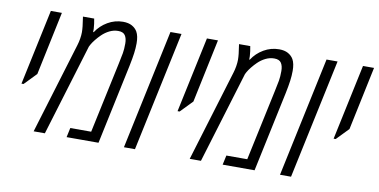

<svg xmlns="http://www.w3.org/2000/svg" viewBox="-65 -818 1964 995"><g transform="rotate(10 917.0 -320.0)"><path d="M48.3 -232.4 132.8 -629.9H190.9L120.6 -295.9L59.1 -232.4Z M153.3 0 299.3 -480Q304.2 -495.6 307.4 -514.6Q310.5 -533.7 310.5 -548.8Q310.5 -562 308.6 -580.1Q306.6 -598.1 301.8 -629.9H360.8Q366.2 -603 367.7 -577.6Q367.7 -573.2 367.7 -568.8Q367.7 -564.5 367.7 -560.1H370.6Q393.6 -595.7 431.2 -617.7Q468.8 -639.6 511.7 -639.6Q540 -639.6 558.8 -629.2Q577.6 -618.7 587.4 -601.6Q599.6 -579.6 599.6 -541.5Q599.6 -516.1 595.9 -488.8Q592.3 -461.4 584 -421.4L494.6 0H326.7L337.4 -49.8H447.3L526.9 -422.4Q534.7 -458.5 538.3 -479.2Q542 -500 542 -530.3Q542 -557.1 531.7 -572.8Q521.5 -588.4 495.1 -588.4Q471.2 -588.4 449.5 -577.6Q427.7 -566.9 409.7 -549.3Q396.5 -536.6 383.8 -520.8Q371.1 -504.9 364.7 -493.2L358.9 -481.9L212.4 0Z M628.4 0 762.2 -629.9H820.3L686.5 0Z M869.6 -232.4 954.1 -629.9H1012.2L941.9 -295.9L880.4 -232.4Z M974.6 0 1120.6 -480Q1125.5 -495.6 1128.7 -514.6Q1131.8 -533.7 1131.8 -548.8Q1131.8 -562 1129.9 -580.1Q1127.9 -598.1 1123 -629.9H1182.1Q1187.5 -603 1189 -577.6Q1189 -573.2 1189 -568.8Q1189 -564.5 1189 -560.1H1191.9Q1214.8 -595.7 1252.4 -617.7Q1290 -639.6 1333 -639.6Q1361.3 -639.6 1380.1 -629.2Q1398.9 -618.7 1408.7 -601.6Q1420.9 -579.6 1420.9 -541.5Q1420.9 -516.1 1417.2 -488.8Q1413.6 -461.4 1405.3 -421.4L1315.9 0H1147.9L1158.7 -49.8H1268.6L1348.1 -422.4Q1356 -458.5 1359.6 -479.2Q1363.3 -500 1363.3 -530.3Q1363.3 -557.1 1353 -572.8Q1342.8 -588.4 1316.4 -588.4Q1292.5 -588.4 1270.8 -577.6Q1249 -566.9 1231 -549.3Q1217.8 -536.6 1205.1 -520.8Q1192.4 -504.9 1186 -493.2L1180.2 -481.9L1033.7 0Z M1449.7 0 1583.5 -629.9H1641.6L1507.8 0Z M1690.9 -232.4 1775.4 -629.9H1833.5L1763.2 -295.9L1701.7 -232.4Z"/></g></svg>

Font: Open Sans Condensed Light
Style: Italic
Weight: 300
Width: 3
Italic angle: -12°
Designer: Monotype Design Team
Foundry: Monotype Imaging Inc.
Version: Version 3.000; ttfautohint (v1.8.4)